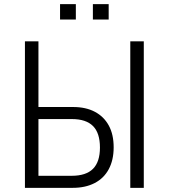

<svg xmlns="http://www.w3.org/2000/svg" viewBox="-20 -904 812 924"><path d="M100 0V-705H165V-389H332Q393 -389 436.5 -366Q480 -343 503.5 -300Q527 -257 527 -195Q527 -134 503.5 -90Q480 -46 435.5 -23Q391 0 330 0ZM165 -58H325Q394 -58 427.5 -91.5Q461 -125 461 -194Q461 -264 427.5 -297.5Q394 -331 326 -331H165ZM607 0V-705H672V0ZM427 -810V-884H503V-810ZM269 -810V-884H345V-810Z"/></svg>

Font: Nunito Sans 7pt Condensed Light
Style: Regular
Weight: 300
Width: 3
Designer: Vernon Adams
Foundry: Vernon Adams
Version: Version 3.101;gftools[0.9.27]